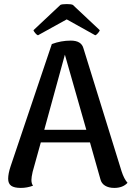

<svg xmlns="http://www.w3.org/2000/svg" viewBox="-20 -909 651 941"><path d="M605 -13Q582 12 540 12Q513 12 495 1Q477 -10 472 -31L421 -211H180L140 -67Q134 -41 134 -27Q134 -9 142 1Q113 12 82 12Q50 12 35 1.5Q20 -9 20 -33Q20 -58 32 -94L234 -693Q279 -710 327 -710Q379 -710 389 -672L576 -69Q588 -32 605 -13ZM403 -273 298 -641 197 -273ZM469 -761Q468 -756 460.5 -747Q453 -738 447 -736L307 -814L166 -736Q160 -738 152.5 -747Q145 -756 144 -761L276 -885Q284 -889 308 -889Q329 -889 337 -885Z"/></svg>

Font: Arima Madurai
Style: Bold
Weight: 700
Designer: Joana Correia and Natanael Gama
Foundry: NDISCOVER
Version: Version 1.019